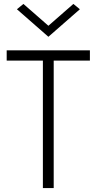

<svg xmlns="http://www.w3.org/2000/svg" viewBox="-20 -956 491 976"><path d="M253 -648H437V-700H14V-648H198V0H253ZM66 -909 226 -769 386 -909 353 -936 226 -825 99 -936Z"/></svg>

Font: NM-font
Style: Light
Weight: 500
Designer: ""
Foundry: ""
Version: ""